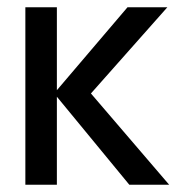

<svg xmlns="http://www.w3.org/2000/svg" viewBox="-20 -510 493 530"><path d="M50 -490H137V-261L332 -490H442L231 -252L447 0H337L137 -243V0H50Z"/></svg>

Font: Cabin Condensed
Style: Regular
Weight: 400
Width: 3
Designer: Pablo Impallari
Foundry: Pablo Impallari. http://www.impallari.com Igino Marini. http://www.ikern.com
Version: Version 2.200